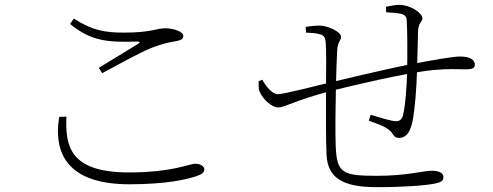

<svg xmlns="http://www.w3.org/2000/svg" viewBox="-20 -770 2040 795"><path d="M516 -7C665 -7 749 -26 792 -40C816 -48 826 -56 826 -69C826 -82 809 -92 789 -92C762 -92 695 -56 514 -56C269 -56 250 -165 255 -287L225 -286C198 -118 277 -7 516 -7ZM389 -489 403 -467C464 -500 557 -551 603 -570C658 -592 685 -595 711 -600C731 -604 739 -609 739 -622C739 -639 697 -653 664 -653C629 -653 607 -635 494 -635C416 -635 363 -643 286 -693L270 -671C357 -600 424 -594 546 -598C561 -598 562 -595 551 -588C511 -563 444 -523 389 -489Z M1542 5C1650 5 1743 -2 1781 -10C1807 -16 1816 -20 1816 -38C1816 -54 1797 -63 1768 -63C1732 -63 1664 -42 1542 -42C1397 -42 1374 -53 1370 -168C1368 -219 1369 -326 1371 -418C1373 -477 1374 -530 1376 -559C1378 -599 1392 -601 1392 -617C1392 -641 1332 -664 1305 -664C1280 -664 1263 -661 1246 -659L1247 -635C1265 -634 1290 -633 1305 -628C1321 -623 1327 -618 1329 -589C1331 -563 1331 -490 1330 -408C1330 -306 1329 -190 1332 -131C1336 -27 1408 5 1542 5ZM1132 -325C1159 -325 1200 -354 1352 -394C1433 -414 1656 -468 1774 -480C1836 -486 1875 -483 1911 -483C1934 -483 1946 -487 1946 -502C1946 -525 1922 -536 1884 -536C1855 -536 1766 -520 1681 -504C1568 -482 1393 -439 1353 -430C1301 -418 1157 -380 1130 -380C1107 -380 1080 -414 1066 -440L1051 -434C1051 -419 1050 -403 1054 -393C1068 -358 1106 -325 1132 -325ZM1632 -199C1662 -199 1679 -223 1688 -268C1698 -315 1705 -407 1707 -485C1709 -548 1710 -602 1711 -641C1712 -676 1729 -679 1729 -694C1729 -718 1676 -750 1634 -750C1616 -750 1599 -746 1578 -742L1579 -719C1604 -718 1625 -716 1639 -713C1656 -709 1663 -702 1664 -687C1667 -644 1667 -545 1666 -480C1665 -416 1658 -327 1648 -290C1642 -273 1632 -268 1620 -268C1603 -268 1556 -282 1515 -295L1507 -270C1546 -256 1590 -243 1606 -215C1616 -200 1622 -199 1632 -199Z"/></svg>

Font: Source Han Serif TW VF
Style: Regular
Weight: 250
Designer: Ryoko NISHIZUKA 西塚涼子 (kana & ideographs); Frank Grießhammer (Latin, Greek & Cyrillic); Wenlong ZHANG 张文龙 (bopomofo); San
Foundry: Adobe
Version: Version 2.002;hotconv 1.1.0;makeotfexe 2.6.0